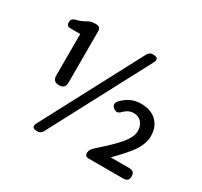

<svg xmlns="http://www.w3.org/2000/svg" viewBox="-156 -957 1235 1176"><g transform="rotate(30 461.0 -368.5)"><path d="M231 13Q183 13 205 -29L575 -728Q587 -750 612 -750Q661 -750 638 -708L458 -368L268 -9Q256 13 231 13ZM587 0Q562 0 562 -25V-28Q562 -49 587 -71Q683 -156 718 -198Q765 -253 765 -295Q765 -334 744 -357Q723 -380 687 -380Q655 -380 624 -351Q598 -320 570 -344Q546 -365 567 -391Q623 -452 699 -452Q768 -452 808 -415Q850 -376 850 -308Q850 -254 808 -194Q781 -155 702 -74H834Q871 -74 871 -37Q871 0 834 0H716ZM206 -298Q162 -298 162 -341V-635H92Q65 -635 65 -664Q65 -676 73 -685Q81 -694 93 -696Q127 -704 156 -721Q179 -736 207 -736H217Q249 -736 249 -704V-517V-341Q249 -298 206 -298Z"/></g></svg>

Font: GenSenRounded JP M
Style: Regular
Weight: 500
Version: Version 1.501;PS 1;hotconv 16.6.51;makeotf.lib2.5.65220